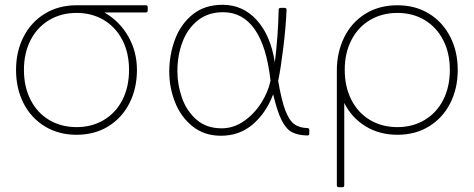

<svg xmlns="http://www.w3.org/2000/svg" viewBox="-20 -539 1979 802"><path d="M552 -247Q552 -169 520.5 -107.5Q489 -46 432 -11Q375 24 300 24Q225 24 167.5 -11Q110 -46 78.5 -107.5Q47 -169 47 -247Q47 -324 78.5 -385.5Q110 -447 167.5 -482Q225 -517 300 -517H589Q597 -517 597 -509V-495Q597 -487 589 -487H416Q480 -450 516 -386.5Q552 -323 552 -247ZM300 -8Q364 -8 414 -38Q464 -68 491.5 -122Q519 -176 519 -247Q519 -318 491 -372Q463 -426 413.5 -455.5Q364 -485 300 -485Q236 -485 186 -455.5Q136 -426 108 -372Q80 -318 80 -247Q80 -176 108 -121.5Q136 -67 186 -37.5Q236 -8 300 -8Z M1121 -145Q1092 -68 1036.5 -20Q981 28 903 28Q833 28 784 -11.5Q735 -51 711 -112.5Q687 -174 687 -239Q687 -309 710.5 -373Q734 -437 784 -478Q834 -519 910 -519Q995 -519 1053 -454.5Q1111 -390 1128 -278Q1142 -392 1144 -498Q1144 -506 1152 -506H1169Q1177 -506 1177 -498Q1174 -426 1163.5 -340.5Q1153 -255 1142 -201Q1156 -119 1172 -77.5Q1188 -36 1209 -20.5Q1230 -5 1264 -4Q1272 -4 1272 4V19Q1272 27 1264 27Q1224 26 1199.5 13Q1175 0 1156.5 -36.5Q1138 -73 1121 -145ZM912 -488Q849 -488 806 -453.5Q763 -419 742 -363Q721 -307 721 -242Q721 -185 740 -130.5Q759 -76 800.5 -39.5Q842 -3 906 -3Q955 -3 998 -32.5Q1041 -62 1070.5 -108Q1100 -154 1110 -202Q1094 -345 1044 -416.5Q994 -488 912 -488Z M1387 235V-244Q1387 -320 1417.5 -382.5Q1448 -445 1505.5 -481Q1563 -517 1640 -517Q1715 -517 1772 -482Q1829 -447 1860.5 -385.5Q1892 -324 1892 -247Q1892 -169 1860.5 -107.5Q1829 -46 1772 -11Q1715 24 1640 24Q1565 24 1507 -11.5Q1449 -47 1418 -109V235Q1418 243 1410 243H1395Q1387 243 1387 235ZM1640 -8Q1704 -8 1754 -38Q1804 -68 1831.5 -122Q1859 -176 1859 -247Q1859 -318 1831 -372Q1803 -426 1753.5 -455.5Q1704 -485 1640 -485Q1576 -485 1526 -455.5Q1476 -426 1448 -372Q1420 -318 1420 -247Q1420 -176 1448 -121.5Q1476 -67 1526 -37.5Q1576 -8 1640 -8Z"/></svg>

Font: LINE Seed JP_TTF Thin
Style: Regular
Weight: 250
Designer: LY Corporation & Fontrix & Fontworks
Version: Version 1.008